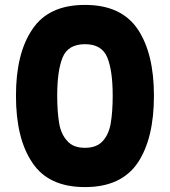

<svg xmlns="http://www.w3.org/2000/svg" viewBox="-20 -765 692 782"><path d="M45 -375C45 -375 45 -375 45 -375C45 -259 67 -168 112 -102C156 -36 227 -3 326 -3C326 -3 326 -3 326 -3C425 -3 496 -36 541 -102C585 -168 607 -259 607 -375C607 -375 607 -375 607 -375C607 -490 585 -580 541 -646C496 -712 425 -745 326 -745C326 -745 326 -745 326 -745C227 -745 156 -712 112 -646C67 -580 45 -490 45 -375ZM439 -375C439 -375 439 -375 439 -375C439 -330 436 -292 431 -263C426 -233 415 -209 399 -191C382 -172 358 -163 326 -163C326 -163 326 -163 326 -163C294 -163 270 -172 254 -191C237 -209 226 -233 221 -263C216 -292 213 -330 213 -375C213 -375 213 -375 213 -375C213 -442 220 -494 235 -531C250 -567 280 -585 326 -585C326 -585 326 -585 326 -585C372 -585 402 -567 417 -531C432 -494 439 -442 439 -375Z"/></svg>

Font: Girnar Poppins
Style: Bold
Weight: 500
Designer: Ninad Kale (Devanagari), Jonny Pinhorn (Latin)
Foundry: Indian Type Foundry
Version: ""